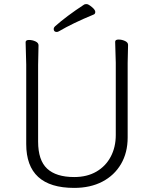

<svg xmlns="http://www.w3.org/2000/svg" viewBox="-20 -901 750 937"><path d="M437 -830Q335 -788 267 -748Q261 -745 257 -745Q242 -745 242 -760Q242 -766 248 -772Q304 -822 391 -879Q395 -881 403 -881Q411 -881 428 -867Q445 -853 445 -843Q445 -833 437 -830ZM168 -680 166 -584V-210Q166 -119 210 -78Q254 -37 342 -37Q405 -37 450.5 -63.5Q496 -90 520.5 -136.5Q545 -183 545 -242V-595L542 -697Q542 -708 558.5 -708Q575 -708 590 -701Q605 -694 605 -682L603 -594V-230Q603 -156 570.5 -100.5Q538 -45 479.5 -14.5Q421 16 342 16Q108 16 108 -198V-586L105 -695Q105 -706 121.5 -706Q138 -706 153 -699Q168 -692 168 -680Z"/></svg>

Font: LXGW WenKai Lite Light
Style: Regular
Weight: 300
Designer: LXGW / Fontworks Inc.
Foundry: LXGW / Fontworks Inc.
Version: Version 1.511; March 25, 2025